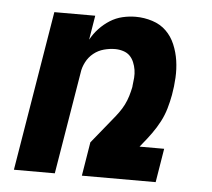

<svg xmlns="http://www.w3.org/2000/svg" viewBox="-44 -575 687 622"><g transform="rotate(5 300.0 -264.0)"><path d="M23 0 109 -520H242L229 -441Q240 -461 255.5 -477.5Q271 -494 290 -506Q309 -518 330.5 -523Q352 -528 373 -528Q401 -528 427.5 -519.5Q454 -511 472.5 -493Q491 -475 501.5 -450Q512 -425 516 -398Q520 -371 518.5 -342.5Q517 -314 512 -286Q508 -264 501.5 -241.5Q495 -219 484 -198Q473 -177 459 -157.5Q445 -138 430 -120L422 -110H502L484 0H244L262 -110L327 -190Q337 -202 346.5 -215Q356 -228 363 -242Q370 -256 374.5 -271Q379 -286 382 -301V-303Q384 -317 385 -330.5Q386 -344 384 -356.5Q382 -369 377 -381Q372 -393 363.5 -401.5Q355 -410 342 -414Q329 -418 316 -418Q298 -418 279.5 -413Q261 -408 246 -396Q231 -384 222 -366.5Q213 -349 211 -332L156 0Z"/></g></svg>

Font: Iosevka XBd Ex Obl
Style: Regular
Weight: 800
Width: 7
Italic angle: -9°
Monospace: yes
Designer: Belleve Invis
Foundry: Belleve Invis
Version: Version 32.5.0; ttfautohint (v1.8.4)